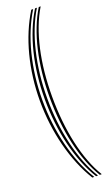

<svg xmlns="http://www.w3.org/2000/svg" viewBox="-189 -837 624 1075"><g transform="rotate(-20 122.5 -300.0)"><path d="M159.3 200Q128.1 149.7 104 90.9Q79.9 32.1 63.4 -32.4Q47 -97 38.5 -165.1Q30 -233.2 30 -302Q30 -372 38.5 -439.5Q47 -507 63.4 -570.4Q79.9 -633.9 104 -691.7Q128.1 -749.5 159.3 -800H170.5Q140.1 -750.4 116.6 -693Q93.1 -635.6 77.1 -572.1Q61.1 -508.7 52.8 -440.8Q44.5 -372.9 44.5 -302Q44.5 -232.3 52.8 -163.6Q61.1 -95 77.1 -30.4Q93.1 34.2 116.6 92.4Q140.1 150.6 170.5 200ZM181.7 200Q151.9 151.7 129 93.9Q106.1 36.2 90.5 -28.4Q74.9 -93 67 -162.1Q59 -231.1 59 -302Q59 -373.7 67 -442.2Q74.9 -510.6 90.5 -574.1Q106.1 -637.5 129 -694.4Q151.9 -751.2 181.7 -800H192.8Q163.9 -752.3 141.6 -695.8Q119.4 -639.2 104.2 -575.8Q89 -512.3 81.2 -443.4Q73.5 -374.6 73.5 -302Q73.5 -230.2 81.2 -160.6Q89 -90.9 104.2 -26.4Q119.4 38.2 141.6 95.5Q163.9 152.8 192.8 200ZM204 200Q175.3 153.7 153.6 97Q131.9 40.2 117.3 -24.4Q102.7 -88.9 95.3 -159Q88 -229.1 88 -302Q88 -375.6 95.3 -444.9Q102.7 -514.2 117.3 -577.6Q131.9 -640.9 153.6 -697Q175.3 -753.2 204 -800H215.2Q187.4 -754 166.3 -698.4Q145.2 -642.8 131 -579.4Q116.8 -515.9 109.6 -446.2Q102.5 -376.5 102.5 -302Q102.5 -228 109.6 -157.5Q116.8 -86.9 131 -22.3Q145.2 42.3 166.3 98.6Q187.4 154.8 215.2 200Z"/></g></svg>

Font: Big Shoulders Inline Display SC Thin
Style: Regular
Weight: 100
Designer: Patric King
Foundry: XO Type Co
Version: Version 2.002